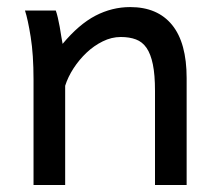

<svg xmlns="http://www.w3.org/2000/svg" viewBox="-20 -528 619 548"><path d="M422.4 0V-268.6Q422.4 -314.5 416.3 -344.2Q410.2 -374 398.2 -391.4Q386.2 -408.7 367.9 -415.5Q349.6 -422.4 324.7 -422.4Q298.3 -422.4 273.2 -409.9Q248 -397.5 227.1 -377.7Q206.1 -357.9 189.9 -333Q173.8 -308.1 166 -283.2V0H75.7V-300.3Q75.7 -372.6 67.6 -422.6Q59.6 -472.7 51.3 -498H139.2Q142.1 -490.2 145 -477.8Q147.9 -465.3 150.4 -451.7Q152.8 -438 154.8 -424.8L158.7 -402.8Q205.1 -458.5 252.4 -483.2Q299.8 -507.8 351.6 -507.8Q429.7 -507.8 471.2 -456.8Q512.7 -405.8 512.7 -305.2V0Z"/></svg>

Font: Andika FrenchTight
Style: Regular
Weight: 400
Designer: Victor Gaultney, Annie Olsen, Julie Remington, Don Collingsworth, Eric Hays, Becca Hirsbrunner
Foundry: SIL International
Version: Version 5.000 ; Dig1 Dig4Opn Dig7 LnSpcTght